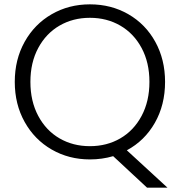

<svg xmlns="http://www.w3.org/2000/svg" viewBox="-20 -727 829 884"><path d="M657 137 501 -8Q450 7 394 7Q297 7 218 -38.5Q139 -84 93.5 -165.5Q48 -247 48 -350Q48 -453 93.5 -534.5Q139 -616 218 -661.5Q297 -707 394 -707Q492 -707 571 -661.5Q650 -616 695 -534.5Q740 -453 740 -350Q740 -244 693 -161.5Q646 -79 564 -35L751 137ZM120 -350Q120 -261 156 -193.5Q192 -126 254 -90Q316 -54 394 -54Q472 -54 534 -90Q596 -126 632 -193.5Q668 -261 668 -350Q668 -439 632 -506Q596 -573 534 -609Q472 -645 394 -645Q316 -645 254 -609Q192 -573 156 -506Q120 -439 120 -350Z"/></svg>

Font: A Bank Premium Light
Style: Regular
Weight: 300
Designer: Ninad Kale (Devanagari), Jonny Pinhorn (Latin), Htun Naung (Myanmar)
Foundry: Indian Type Foundry
Version: 4.004